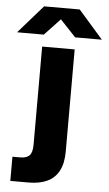

<svg xmlns="http://www.w3.org/2000/svg" viewBox="-145 -782 559 988"><g transform="rotate(5 134.0 -288.0)"><path d="M-53 167V42H-13Q20 42 35 26.5Q50 11 50 -29V-536H218V-8Q218 52 197.5 91Q177 130 137.5 148.5Q98 167 41 167ZM-85 -598 42 -743H226L353 -598H215L134 -684L53 -598Z"/></g></svg>

Font: Mona Sans Expanded
Style: Bold
Weight: 700
Width: 7
Designer: Deni Anggara
Foundry: GitHub
Version: Version 2.000